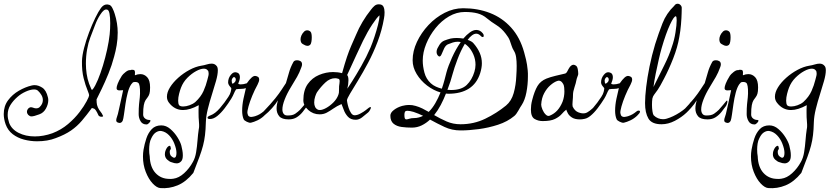

<svg xmlns="http://www.w3.org/2000/svg" viewBox="-38 -649 4440 1026"><path d="M575 -575Q583 -550 587 -524.5Q591 -499 591 -475Q591 -440 585.5 -407.5Q580 -375 572 -347Q560 -301 541.5 -255.5Q523 -210 505.5 -174Q488 -138 478 -118Q478 -114 478.5 -101.5Q479 -89 485 -75Q491 -62 499 -52.5Q507 -43 512 -31Q513 -30 513 -29.5Q513 -29 513 -29Q513 -25 504 -25Q500 -25 495 -27Q490 -29 488 -33Q474 -65 464.5 -68.5Q455 -72 453 -72Q425 -34 399.5 -4Q374 26 341.5 48.5Q309 71 260 89Q217 106 160 106Q125 106 90.5 97Q56 88 30 68Q4 48 -8 15Q-13 1 -15.5 -13Q-18 -27 -18 -39Q-18 -82 5 -113Q28 -144 62.5 -164Q97 -184 131 -192Q135 -193 139 -193.5Q143 -194 147 -194Q167 -194 188 -180.5Q209 -167 218 -129Q219 -125 219.5 -121.5Q220 -118 220 -114Q220 -92 207.5 -69Q195 -46 172 -38Q143 -27 130 -27Q124 -27 120.5 -29.5Q117 -32 113 -35Q111 -37 108.5 -41.5Q106 -46 106 -52Q106 -62 115 -71Q122 -76 126 -76Q133 -76 140.5 -73Q148 -70 155 -70Q166 -70 173 -76Q191 -93 191 -114Q191 -128 183.5 -141Q176 -154 165 -164Q158 -171 144 -171Q125 -171 99.5 -159.5Q74 -148 55 -131Q32 -111 17.5 -87.5Q3 -64 3 -35Q3 -25 5 -14.5Q7 -4 11 8Q24 42 61.5 61Q99 80 148 80Q194 80 242 63Q289 45 325.5 14Q362 -17 387 -50Q412 -83 425 -108Q438 -133 438 -138Q439 -145 429 -168.5Q419 -192 409 -231Q399 -270 400 -323Q401 -353 411.5 -393.5Q422 -434 438 -476Q454 -518 471 -553Q488 -588 502 -607Q516 -625 532 -625Q534 -625 537 -625Q540 -625 542 -624Q554 -623 562.5 -606Q571 -589 575 -575ZM548 -465Q551 -495 551 -525Q551 -556 547 -577Q543 -598 532 -598Q517 -601 498 -571Q482 -547 470 -515Q458 -483 444 -447Q434 -421 427.5 -385Q421 -349 421 -309Q421 -282 425 -254.5Q429 -227 438 -202Q448 -176 450.5 -171.5Q453 -167 458 -172Q471 -189 485 -222.5Q499 -256 512 -298.5Q525 -341 534.5 -384.5Q544 -428 548 -465Z M764 -182Q764 -159 760.5 -148Q757 -137 751.5 -130Q746 -123 740 -114Q734 -105 730.5 -87.5Q727 -70 727 -37Q727 -24 737 -16Q747 -8 760 -8Q766 -8 766 -4Q766 1 758.5 8.5Q751 16 745 16Q723 16 713 -1.5Q703 -19 703 -39Q703 -72 705 -91.5Q707 -111 709 -128.5Q711 -146 710 -172Q709 -190 705 -200.5Q701 -211 684 -211Q675 -211 671.5 -208Q668 -205 663 -198Q652 -182 644.5 -153.5Q637 -125 632.5 -93.5Q628 -62 624.5 -37.5Q621 -13 618 -5Q615 2 610.5 5Q606 8 601 8Q597 8 593.5 6.5Q590 5 588 4Q583 1 583 -6Q583 -13 586.5 -22.5Q590 -32 592 -40Q594 -48 598.5 -68.5Q603 -89 608 -111.5Q613 -134 616.5 -150.5Q620 -167 620 -167Q615 -167 610 -166.5Q605 -166 600 -166Q585 -166 585 -178Q585 -186 591 -202Q597 -218 613 -244Q618 -252 633 -264Q648 -276 658 -274Q662 -276 665 -276Q668 -276 670 -276Q681 -276 682.5 -268.5Q684 -261 683 -253.5Q682 -246 684 -247Q698 -253 712 -253Q733 -253 748.5 -236.5Q764 -220 764 -182Z M1120 -296Q1126 -289 1126 -273Q1126 -251 1116.5 -217Q1107 -183 1094.5 -144Q1082 -105 1072.5 -66.5Q1063 -28 1062 4Q1061 44 1057.5 73Q1054 102 1047 129Q1040 156 1027.5 190Q1015 224 995 275Q956 323 911 341.5Q866 360 818 356Q799 354 777.5 331Q756 308 741 270Q726 232 726 187Q726 169 729 151Q734 121 744 91Q754 61 773 41Q792 21 824 21Q850 21 872.5 40.5Q895 60 910.5 85Q926 110 931 129Q934 141 936.5 154.5Q939 168 939 181Q939 204 930 213Q920 224 906 224Q894 224 879 218Q869 216 856 204.5Q843 193 843 175Q843 163 848 152Q853 141 857 137Q864 130 868 130Q872 130 873 134.5Q874 139 875 144V145Q875 148 872 151.5Q869 155 869 162Q869 179 878.5 186.5Q888 194 892 194Q905 194 905 168Q905 147 893 117Q883 92 865 73.5Q847 55 824 51Q811 49 796.5 57.5Q782 66 771 89Q764 102 761.5 118Q759 134 759 150Q759 171 762 186Q764 244 793 275.5Q822 307 868 307Q873 307 878 307Q883 307 888 306Q918 302 946 276.5Q974 251 993 216Q1005 195 1010 164.5Q1015 134 1017.5 101Q1020 68 1024 42Q1026 33 1026 26.5Q1026 20 1026 16Q1026 5 1024.5 -6.5Q1023 -18 1023 -46Q1023 -54 1023 -64Q1023 -74 1024 -87Q977 -61 940 -61Q895 -61 865 -100Q854 -114 854 -132Q854 -156 870.5 -182.5Q887 -209 914.5 -233.5Q942 -258 974.5 -275.5Q1007 -293 1038 -298Q1052 -300 1066.5 -304.5Q1081 -309 1093 -309Q1110 -309 1120 -296ZM1070 -222Q1072 -231 1074.5 -239.5Q1077 -248 1077 -255Q1077 -260 1076 -265.5Q1075 -271 1070 -275Q1064 -282 1051 -282Q1034 -282 1010 -269Q986 -256 963.5 -233.5Q941 -211 929 -180Q924 -167 919 -147.5Q914 -128 914 -111Q914 -95 919 -87Q925 -80 941 -80Q956 -80 974.5 -86.5Q993 -93 1006 -104Q1036 -132 1049.5 -162.5Q1063 -193 1070 -222Z M1371 -54Q1375 -58 1382 -58Q1389 -58 1389 -52Q1389 -45 1373 -30Q1357 -15 1338 -6Q1319 3 1302 7Q1294 8 1280.5 1.5Q1267 -5 1264 -12Q1260 -21 1258 -32.5Q1256 -44 1256 -57Q1256 -88 1263 -121Q1270 -154 1276 -178Q1264 -174 1249.5 -174Q1235 -174 1224 -172Q1217 -162 1212 -149.5Q1207 -137 1198 -122Q1182 -96 1162.5 -70.5Q1143 -45 1123 -29Q1103 -13 1084 -13Q1071 -13 1071 -20Q1071 -27 1088 -33Q1112 -42 1137 -71Q1162 -100 1182 -131Q1192 -146 1195 -158.5Q1198 -171 1198 -178Q1198 -178 1189.5 -188.5Q1181 -199 1181 -209Q1181 -231 1195.5 -249Q1210 -267 1226 -262Q1237 -259 1240.5 -252Q1244 -245 1244 -237Q1244 -228 1241 -218.5Q1238 -209 1235 -202Q1238 -198 1248 -198Q1263 -198 1281 -204Q1294 -223 1306 -234Q1318 -245 1328 -243Q1335 -242 1341 -238Q1347 -234 1347 -223Q1347 -214 1338 -196Q1323 -169 1310 -137.5Q1297 -106 1290 -80.5Q1283 -55 1284 -45Q1286 -32 1291.5 -28Q1297 -24 1304 -24Q1309 -24 1314.5 -25.5Q1320 -27 1325 -28Q1340 -33 1350 -39Q1360 -45 1371 -54ZM1222 -223Q1222 -232 1216 -236Q1215 -237 1213 -237Q1208 -237 1204 -230.5Q1200 -224 1200 -218Q1200 -213 1201.5 -206.5Q1203 -200 1208 -203Q1213 -206 1217.5 -211Q1222 -216 1222 -223Z M1607 -404Q1600 -404 1593.5 -406.5Q1587 -409 1581 -413Q1568 -419 1568 -439Q1568 -448 1572.5 -459Q1577 -470 1587 -480Q1594 -487 1604 -487Q1613 -487 1621 -480Q1625 -476 1626.5 -467.5Q1628 -459 1628 -449Q1628 -437 1626 -425.5Q1624 -414 1619 -409Q1612 -404 1607 -404ZM1505 -11Q1468 -11 1454 -28Q1440 -45 1440 -69Q1440 -80 1442 -91Q1444 -102 1447 -113Q1437 -95 1416 -71.5Q1395 -48 1377 -34Q1373 -31 1369 -31Q1363 -31 1363 -38Q1363 -46 1369 -52Q1411 -96 1433 -123.5Q1455 -151 1467 -170Q1479 -189 1490 -205Q1499 -234 1506.5 -261.5Q1514 -289 1530 -318Q1535 -327 1550 -327Q1560 -327 1568 -322Q1576 -317 1576 -305Q1576 -299 1573 -291Q1562 -260 1549.5 -238.5Q1537 -217 1517 -184Q1496 -150 1483.5 -118Q1471 -86 1471 -64Q1471 -50 1477.5 -41Q1484 -32 1497 -32Q1525 -31 1540 -41.5Q1555 -52 1565 -62Q1578 -76 1587.5 -88Q1597 -100 1605 -109Q1611 -115 1611 -107Q1611 -102 1608.5 -94Q1606 -86 1603 -82Q1593 -68 1579.5 -51Q1566 -34 1548 -22.5Q1530 -11 1505 -11Z M2014 -551Q2003 -487 1980 -426.5Q1957 -366 1929 -313.5Q1901 -261 1875 -218.5Q1849 -176 1832.5 -148.5Q1816 -121 1816 -112Q1816 -112 1818 -100Q1820 -88 1825 -72.5Q1830 -57 1838 -45Q1846 -33 1857 -33Q1871 -33 1888.5 -42.5Q1906 -52 1916 -60Q1936 -77 1941 -77Q1944 -77 1944 -74Q1944 -70 1939 -61Q1934 -52 1929 -48Q1913 -34 1896.5 -21.5Q1880 -9 1863 -9Q1836 -9 1821 -25.5Q1806 -42 1799 -62Q1792 -82 1787 -93Q1762 -82 1743.5 -69Q1725 -56 1708 -47Q1691 -38 1670 -38Q1635 -38 1609 -61.5Q1583 -85 1583 -113Q1583 -167 1606.5 -200Q1630 -233 1667 -248.5Q1704 -264 1742 -264Q1768 -264 1790 -258Q1805 -312 1816 -344.5Q1827 -377 1838.5 -403.5Q1850 -430 1865 -464Q1879 -498 1899.5 -532.5Q1920 -567 1945 -598Q1954 -610 1963.5 -618Q1973 -626 1986 -626Q2005 -626 2011 -613.5Q2017 -601 2017 -584Q2017 -566 2014 -551ZM1990 -567Q1977 -557 1951.5 -518.5Q1926 -480 1902 -431Q1884 -393 1866 -354.5Q1848 -316 1835 -287Q1822 -258 1817 -248Q1824 -241 1824 -220Q1824 -199 1818 -175Q1823 -182 1844 -215Q1865 -248 1892.5 -296Q1920 -344 1942 -395Q1952 -419 1963 -452Q1974 -485 1982 -516.5Q1990 -548 1990 -567ZM1774 -188Q1775 -196 1776 -203Q1777 -210 1777 -215Q1777 -227 1770 -228Q1761 -231 1753 -231Q1725 -231 1700.5 -208Q1676 -185 1656 -156Q1652 -150 1646.5 -134Q1641 -118 1641 -101Q1641 -88 1646 -77.5Q1651 -67 1663 -62Q1665 -61 1671 -61Q1685 -61 1705 -72Q1725 -83 1743.5 -101.5Q1762 -120 1770 -142Q1774 -152 1773.5 -164Q1773 -176 1774 -188Z M2782 -273Q2783 -265 2783 -256.5Q2783 -248 2783 -240Q2783 -197 2775 -155.5Q2767 -114 2750 -88Q2743 -78 2732 -58Q2721 -38 2710 -29Q2674 1 2623.5 17.5Q2573 34 2520 41Q2467 48 2423 48Q2377 48 2337.5 29.5Q2298 11 2260 -10Q2240 9 2215.5 21Q2191 33 2163 33Q2135 33 2108.5 29.5Q2082 26 2065 12Q2048 -2 2048 -31Q2048 -47 2067 -61.5Q2086 -76 2111 -83Q2119 -85 2128 -86.5Q2137 -88 2149 -88Q2157 -88 2165 -87Q2173 -86 2183 -83Q2201 -78 2218.5 -69.5Q2236 -61 2253 -51Q2273 -71 2288.5 -98Q2304 -125 2316 -155Q2278 -166 2244 -192Q2210 -218 2188.5 -253.5Q2167 -289 2167 -327Q2167 -376 2190 -425Q2213 -474 2251.5 -515Q2290 -556 2338 -580.5Q2386 -605 2437 -605Q2515 -605 2580.5 -579.5Q2646 -554 2693.5 -501.5Q2741 -449 2763 -369Q2767 -356 2773 -330.5Q2779 -305 2782 -273ZM2721 -243Q2722 -257 2722.5 -270.5Q2723 -284 2723 -297Q2723 -322 2720 -343Q2717 -364 2708 -378Q2700 -391 2696 -404Q2692 -417 2686 -433Q2680 -449 2664 -469Q2642 -498 2614.5 -515Q2587 -532 2564 -551Q2542 -570 2514 -577.5Q2486 -585 2446 -585Q2402 -585 2361.5 -561.5Q2321 -538 2289.5 -499Q2258 -460 2239.5 -414.5Q2221 -369 2221 -325Q2221 -295 2230 -261Q2239 -227 2264 -204Q2276 -193 2291.5 -186Q2307 -179 2323 -175Q2331 -198 2337 -220.5Q2343 -243 2348 -263Q2357 -296 2377.5 -341.5Q2398 -387 2424 -424Q2420 -425 2416 -425.5Q2412 -426 2408 -426Q2395 -426 2382 -422Q2369 -418 2355 -412Q2343 -406 2335.5 -390.5Q2328 -375 2322.5 -361Q2317 -347 2310 -347Q2307 -347 2302 -352Q2295 -360 2295 -372Q2295 -381 2299.5 -390.5Q2304 -400 2310 -409Q2321 -426 2336 -432Q2351 -438 2370 -443Q2385 -446 2402 -446Q2420 -446 2438 -443Q2455 -463 2473 -476Q2491 -489 2507 -489Q2527 -489 2541 -472Q2547 -466 2547 -458Q2547 -451 2541 -451Q2536 -451 2530 -458Q2519 -469 2507 -469Q2496 -469 2484 -460Q2472 -451 2461 -436Q2484 -428 2492 -418Q2514 -393 2525.5 -366.5Q2537 -340 2537 -311Q2537 -287 2528 -258Q2493 -148 2357 -148Q2354 -148 2351 -148.5Q2348 -149 2345 -149Q2333 -118 2317.5 -88.5Q2302 -59 2282 -34Q2314 -15 2348.5 0Q2383 15 2423 15Q2494 15 2555 -14.5Q2616 -44 2666 -85Q2695 -109 2707 -151.5Q2719 -194 2721 -243ZM2497 -265Q2503 -285 2503 -303Q2503 -332 2491.5 -358Q2480 -384 2464 -400Q2455 -409 2446 -415Q2424 -378 2406.5 -331.5Q2389 -285 2381 -255Q2376 -236 2369 -214Q2362 -192 2353 -169Q2358 -169 2363 -168.5Q2368 -168 2372 -168Q2428 -168 2456 -195Q2484 -222 2497 -265ZM2223 -30Q2199 -42 2172 -51Q2151 -57 2140 -57Q2128 -57 2125.5 -50.5Q2123 -44 2123 -35Q2123 -21 2125.5 -16Q2128 -11 2133 -11Q2139 -11 2149.5 -14.5Q2160 -18 2174 -18Q2188 -18 2200.5 -21.5Q2213 -25 2223 -30Z M3137 -78Q3140 -81 3145 -81Q3152 -81 3152 -74Q3152 -70 3147.5 -62Q3143 -54 3129 -43Q3115 -31 3100.5 -21Q3086 -11 3061 -11Q3034 -11 3018.5 -21Q3003 -31 2996.5 -43.5Q2990 -56 2988 -63Q2976 -54 2963.5 -39.5Q2951 -25 2928 -13.5Q2905 -2 2862 -2Q2838 -2 2818.5 -13.5Q2799 -25 2799 -64Q2799 -75 2800.5 -87.5Q2802 -100 2806 -115Q2818 -162 2834 -189Q2850 -216 2882 -229Q2902 -237 2931 -244Q2960 -251 2982 -256Q2989 -258 2994.5 -269.5Q3000 -281 3007 -291Q3011 -296 3016 -299.5Q3021 -303 3027 -303Q3032 -303 3040 -298Q3047 -293 3049.5 -279Q3052 -265 3052 -253Q3051 -247 3047.5 -238.5Q3044 -230 3042 -220Q3040 -207 3032 -183Q3024 -159 3024 -143Q3024 -129 3022 -108.5Q3020 -88 3022 -80Q3033 -56 3053 -48.5Q3073 -41 3088 -44Q3099 -46 3113 -57Q3127 -68 3137 -78ZM2975 -192Q2973 -200 2965.5 -209Q2958 -218 2947 -218Q2945 -218 2939 -216Q2922 -210 2903 -193.5Q2884 -177 2870 -151Q2856 -125 2854 -90Q2854 -80 2860.5 -64Q2867 -48 2878 -37Q2889 -26 2900 -31Q2924 -41 2940.5 -59.5Q2957 -78 2968 -105Q2973 -118 2975.5 -132.5Q2978 -147 2978 -160Q2978 -172 2977 -180.5Q2976 -189 2975 -192Z M3364 -54Q3368 -58 3375 -58Q3382 -58 3382 -52Q3382 -45 3366 -30Q3350 -15 3331 -6Q3312 3 3295 7Q3287 8 3273.5 1.5Q3260 -5 3257 -12Q3253 -21 3251 -32.5Q3249 -44 3249 -57Q3249 -88 3256 -121Q3263 -154 3269 -178Q3257 -174 3242.5 -174Q3228 -174 3217 -172Q3210 -162 3205 -149.5Q3200 -137 3191 -122Q3175 -96 3155.5 -70.5Q3136 -45 3116 -29Q3096 -13 3077 -13Q3064 -13 3064 -20Q3064 -27 3081 -33Q3105 -42 3130 -71Q3155 -100 3175 -131Q3185 -146 3188 -158.5Q3191 -171 3191 -178Q3191 -178 3182.5 -188.5Q3174 -199 3174 -209Q3174 -231 3188.5 -249Q3203 -267 3219 -262Q3230 -259 3233.5 -252Q3237 -245 3237 -237Q3237 -228 3234 -218.5Q3231 -209 3228 -202Q3231 -198 3241 -198Q3256 -198 3274 -204Q3287 -223 3299 -234Q3311 -245 3321 -243Q3328 -242 3334 -238Q3340 -234 3340 -223Q3340 -214 3331 -196Q3316 -169 3303 -137.5Q3290 -106 3283 -80.5Q3276 -55 3277 -45Q3279 -32 3284.5 -28Q3290 -24 3297 -24Q3302 -24 3307.5 -25.5Q3313 -27 3318 -28Q3333 -33 3343 -39Q3353 -45 3364 -54ZM3215 -223Q3215 -232 3209 -236Q3208 -237 3206 -237Q3201 -237 3197 -230.5Q3193 -224 3193 -218Q3193 -213 3194.5 -206.5Q3196 -200 3201 -203Q3206 -206 3210.5 -211Q3215 -216 3215 -223Z M3665 -90Q3657 -72 3630.5 -47Q3604 -22 3568.5 -3.5Q3533 15 3497 15Q3445 15 3427 -15.5Q3409 -46 3409 -98Q3409 -133 3415 -184Q3421 -235 3433 -294Q3445 -353 3463 -413Q3481 -470 3502 -524Q3523 -578 3565 -618Q3572 -629 3583 -629Q3592 -629 3599 -621.5Q3606 -614 3605 -604Q3605 -604 3604.5 -579Q3604 -554 3601 -518.5Q3598 -483 3592 -451Q3583 -397 3559.5 -337Q3536 -277 3510 -228Q3489 -187 3476.5 -169Q3464 -151 3457.5 -143Q3451 -135 3448 -122Q3447 -115 3446.5 -106.5Q3446 -98 3446 -89Q3446 -71 3448.5 -54.5Q3451 -38 3455 -33Q3466 -22 3479 -17Q3492 -12 3505 -12Q3516 -12 3525 -15Q3559 -25 3594.5 -48Q3630 -71 3645 -93Q3652 -103 3656.5 -106.5Q3661 -110 3664 -110Q3669 -110 3669 -103Q3669 -101 3668 -97.5Q3667 -94 3665 -90ZM3574 -562Q3564 -564 3542.5 -518Q3521 -472 3498 -393Q3491 -369 3482.5 -332Q3474 -295 3466 -255.5Q3458 -216 3454 -184Q3486 -249 3512 -301Q3538 -353 3552 -398Q3565 -434 3571.5 -475Q3578 -516 3578 -540Q3578 -559 3574 -562Z M3845 -404Q3838 -404 3831.5 -406.5Q3825 -409 3819 -413Q3806 -419 3806 -439Q3806 -448 3810.5 -459Q3815 -470 3825 -480Q3832 -487 3842 -487Q3851 -487 3859 -480Q3863 -476 3864.5 -467.5Q3866 -459 3866 -449Q3866 -437 3864 -425.5Q3862 -414 3857 -409Q3850 -404 3845 -404ZM3743 -11Q3706 -11 3692 -28Q3678 -45 3678 -69Q3678 -80 3680 -91Q3682 -102 3685 -113Q3675 -95 3654 -71.5Q3633 -48 3615 -34Q3611 -31 3607 -31Q3601 -31 3601 -38Q3601 -46 3607 -52Q3649 -96 3671 -123.5Q3693 -151 3705 -170Q3717 -189 3728 -205Q3737 -234 3744.5 -261.5Q3752 -289 3768 -318Q3773 -327 3788 -327Q3798 -327 3806 -322Q3814 -317 3814 -305Q3814 -299 3811 -291Q3800 -260 3787.5 -238.5Q3775 -217 3755 -184Q3734 -150 3721.5 -118Q3709 -86 3709 -64Q3709 -50 3715.5 -41Q3722 -32 3735 -32Q3763 -31 3778 -41.5Q3793 -52 3803 -62Q3816 -76 3825.5 -88Q3835 -100 3843 -109Q3849 -115 3849 -107Q3849 -102 3846.5 -94Q3844 -86 3841 -82Q3831 -68 3817.5 -51Q3804 -34 3786 -22.5Q3768 -11 3743 -11Z M4013 -182Q4013 -159 4009.5 -148Q4006 -137 4000.5 -130Q3995 -123 3989 -114Q3983 -105 3979.5 -87.5Q3976 -70 3976 -37Q3976 -24 3986 -16Q3996 -8 4009 -8Q4015 -8 4015 -4Q4015 1 4007.5 8.5Q4000 16 3994 16Q3972 16 3962 -1.5Q3952 -19 3952 -39Q3952 -72 3954 -91.5Q3956 -111 3958 -128.5Q3960 -146 3959 -172Q3958 -190 3954 -200.5Q3950 -211 3933 -211Q3924 -211 3920.5 -208Q3917 -205 3912 -198Q3901 -182 3893.5 -153.5Q3886 -125 3881.5 -93.5Q3877 -62 3873.5 -37.5Q3870 -13 3867 -5Q3864 2 3859.5 5Q3855 8 3850 8Q3846 8 3842.5 6.5Q3839 5 3837 4Q3832 1 3832 -6Q3832 -13 3835.5 -22.5Q3839 -32 3841 -40Q3843 -48 3847.5 -68.5Q3852 -89 3857 -111.5Q3862 -134 3865.5 -150.5Q3869 -167 3869 -167Q3864 -167 3859 -166.5Q3854 -166 3849 -166Q3834 -166 3834 -178Q3834 -186 3840 -202Q3846 -218 3862 -244Q3867 -252 3882 -264Q3897 -276 3907 -274Q3911 -276 3914 -276Q3917 -276 3919 -276Q3930 -276 3931.5 -268.5Q3933 -261 3932 -253.5Q3931 -246 3933 -247Q3947 -253 3961 -253Q3982 -253 3997.5 -236.5Q4013 -220 4013 -182Z M4369 -296Q4375 -289 4375 -273Q4375 -251 4365.5 -217Q4356 -183 4343.5 -144Q4331 -105 4321.5 -66.5Q4312 -28 4311 4Q4310 44 4306.5 73Q4303 102 4296 129Q4289 156 4276.5 190Q4264 224 4244 275Q4205 323 4160 341.5Q4115 360 4067 356Q4048 354 4026.5 331Q4005 308 3990 270Q3975 232 3975 187Q3975 169 3978 151Q3983 121 3993 91Q4003 61 4022 41Q4041 21 4073 21Q4099 21 4121.5 40.5Q4144 60 4159.5 85Q4175 110 4180 129Q4183 141 4185.5 154.5Q4188 168 4188 181Q4188 204 4179 213Q4169 224 4155 224Q4143 224 4128 218Q4118 216 4105 204.5Q4092 193 4092 175Q4092 163 4097 152Q4102 141 4106 137Q4113 130 4117 130Q4121 130 4122 134.5Q4123 139 4124 144V145Q4124 148 4121 151.5Q4118 155 4118 162Q4118 179 4127.5 186.5Q4137 194 4141 194Q4154 194 4154 168Q4154 147 4142 117Q4132 92 4114 73.5Q4096 55 4073 51Q4060 49 4045.5 57.5Q4031 66 4020 89Q4013 102 4010.5 118Q4008 134 4008 150Q4008 171 4011 186Q4013 244 4042 275.5Q4071 307 4117 307Q4122 307 4127 307Q4132 307 4137 306Q4167 302 4195 276.5Q4223 251 4242 216Q4254 195 4259 164.5Q4264 134 4266.5 101Q4269 68 4273 42Q4275 33 4275 26.5Q4275 20 4275 16Q4275 5 4273.5 -6.5Q4272 -18 4272 -46Q4272 -54 4272 -64Q4272 -74 4273 -87Q4226 -61 4189 -61Q4144 -61 4114 -100Q4103 -114 4103 -132Q4103 -156 4119.5 -182.5Q4136 -209 4163.5 -233.5Q4191 -258 4223.5 -275.5Q4256 -293 4287 -298Q4301 -300 4315.5 -304.5Q4330 -309 4342 -309Q4359 -309 4369 -296ZM4319 -222Q4321 -231 4323.5 -239.5Q4326 -248 4326 -255Q4326 -260 4325 -265.5Q4324 -271 4319 -275Q4313 -282 4300 -282Q4283 -282 4259 -269Q4235 -256 4212.5 -233.5Q4190 -211 4178 -180Q4173 -167 4168 -147.5Q4163 -128 4163 -111Q4163 -95 4168 -87Q4174 -80 4190 -80Q4205 -80 4223.5 -86.5Q4242 -93 4255 -104Q4285 -132 4298.5 -162.5Q4312 -193 4319 -222Z"/></svg>

Font: Ingrid Darling
Style: Regular
Weight: 400
Designer: Robert E. Leuschke
Foundry: Robert E. Leuschke
Version: Version 1.010; ttfautohint (v1.8.3)